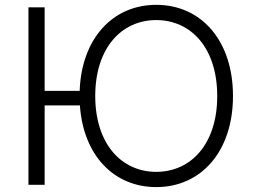

<svg xmlns="http://www.w3.org/2000/svg" viewBox="-20 -757 1055 787"><path d="M163 -726.9H96.6V0.4H163V-324.9H307.5C321.4 -120 447.1 9.9 620.4 9.9C804.3 9.9 935 -136 935 -363.6C935 -591.3 804.3 -737.2 620.4 -737.2C442.5 -737.2 314.3 -599.8 306.5 -384.6H163ZM870.4 -363.6C870.7 -168 763.8 -52.6 620.4 -52.6C476.6 -52.6 370.4 -168.7 370.4 -363.6C370.4 -559.7 477.6 -674.7 620.4 -674.7C763.8 -674.7 870.4 -559.3 870.4 -363.6Z"/></svg>

Font: Karasuma Gothic
Style: Light
Weight: 300
Designer: Rasmus Andersson / Ryoko Nishizuka
Foundry: rsms
Version: Version 1.00